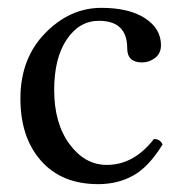

<svg xmlns="http://www.w3.org/2000/svg" viewBox="-20 -469 447 489"><path d="M394 -101Q359 -44 319.5 -22Q280 0 230 0Q137 0 84.5 -59.5Q32 -119 32 -218Q32 -320 95 -384.5Q158 -449 238 -449Q309 -449 349.5 -422.5Q390 -396 390 -354Q390 -333 375 -321.5Q360 -310 342 -310Q304 -310 304 -346Q304 -416 232 -416Q182 -416 150 -368.5Q118 -321 118 -240Q118 -155 157 -102Q196 -49 252 -49Q321 -49 372 -115Q388 -115 394 -101Z"/></svg>

Font: Ponomar Unicode TT
Style: Regular
Weight: 400
Designer: Vladislav V. Dorosh, Yuri A.W. Shardt, Nikita Simmons, Aleksandr Andreev
Foundry: Ponomar Project
Version: 1.1